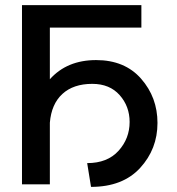

<svg xmlns="http://www.w3.org/2000/svg" viewBox="-20 -721 693 751"><path d="M66 -701H533V-613H175V-411Q242 -486 356 -486Q468 -486 532 -413Q596 -340 596 -240Q596 -138 528 -64Q460 10 336 10L321 -83Q400 -83 443.5 -131Q487 -179 487 -244Q487 -305 448 -349Q409 -393 341 -393Q267 -393 224 -353.5Q181 -314 175 -241V0H66Z"/></svg>

Font: LT Superior Semi-bold
Style: Regular
Weight: 600
Designer: Daniel Lyons
Foundry: LyonsType
Version: Version 1.0